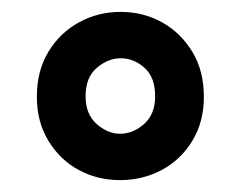

<svg xmlns="http://www.w3.org/2000/svg" viewBox="-20 -732 402 323"><path d="M182 -429Q144 -429 112.5 -446Q81 -463 61.5 -495Q42 -527 42 -569Q42 -613 61.5 -645Q81 -677 113 -694.5Q145 -712 183 -712Q221 -712 252.5 -694.5Q284 -677 303.5 -645Q323 -613 323 -569Q323 -527 303.5 -495Q284 -463 252 -446Q220 -429 182 -429ZM182 -507Q204 -507 222.5 -523.5Q241 -540 241 -570Q241 -602 223 -618Q205 -634 183 -634Q162 -634 143 -618Q124 -602 124 -570Q124 -540 142.5 -523.5Q161 -507 182 -507Z"/></svg>

Font: Host Grotesk Light SemiBold
Style: Regular
Weight: 600
Version: Version 1.003